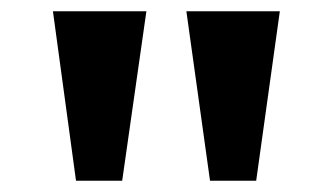

<svg xmlns="http://www.w3.org/2000/svg" viewBox="-20 -743 548 341"><path d="M240 -723H74L115 -422H197ZM477 -723H311L353 -422H435Z"/></svg>

Font: United Sans ExtraBold
Style: Regular
Weight: 800
Designer: Pablo Impallari, Rodrigo Fuenzalida (Modified by Dan O. Williams)
Version: Version 1.000;PS 001.000;hotconv 1.0.88;makeotf.lib2.5.64775